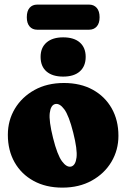

<svg xmlns="http://www.w3.org/2000/svg" viewBox="-20 -828 564 856"><path d="M265 -458Q339 -458 393.5 -428Q448 -398 478 -345Q508 -292 508 -222.5Q508 -159 476.8 -106.5Q445.5 -54 389.2 -22.8Q333 8.5 258 8.5Q184.5 8.5 129.8 -21.5Q75 -51.5 45 -104.5Q15 -157.5 15 -227Q15 -291 46.2 -343.2Q77.5 -395.5 133.8 -426.8Q190 -458 265 -458ZM297.5 -85.5Q317 -91 321.2 -126Q325.5 -161 306.5 -236.5Q287.5 -312.5 266.5 -340.8Q245.5 -369 225.5 -364Q206 -359 201.8 -324Q197.5 -289 216.5 -213Q235.5 -137 256.5 -108.8Q277.5 -80.5 297.5 -85.5ZM261.5 -486.5Q214 -486.5 187.5 -509.2Q161 -532 161 -574.5Q161 -615.5 187.5 -638.5Q214 -661.5 261.5 -661.5Q310 -661.5 336 -638.5Q362 -615.5 362 -574.5Q362 -533 336 -509.8Q310 -486.5 261.5 -486.5ZM99.5 -751Q99.5 -779 112 -793.2Q124.5 -807.5 146 -807.5H377Q398.5 -807.5 411.2 -793Q424 -778.5 424 -751Q424 -724 411.2 -709.8Q398.5 -695.5 377 -695.5H146Q124.5 -695.5 112 -710Q99.5 -724.5 99.5 -751Z"/></svg>

Font: Fraunces 144pt SuperSoft Black
Style: Regular
Weight: 900
Version: Version 1.000;[b76b70a41]